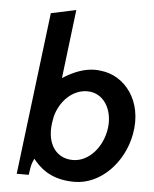

<svg xmlns="http://www.w3.org/2000/svg" viewBox="-53 -779 664 826"><g transform="rotate(5 279.5 -365.5)"><path d="M299 3C412 3 509 -99 532 -222C560 -370 473 -473 371 -483C363 -484 355 -485 346 -485C302 -485 258 -468 220 -445L207 -437L243 -734L135 -711L49 -10H101C103 -24 106 -51 112 -65L119 -81L129 -69C164 -29 214 3 299 3ZM181 -237C182 -247 184 -256 186 -267V-268C203 -335 256 -390 321 -390C392 -390 433 -320 423 -241C413 -160 355 -90 284 -90C213 -90 170 -149 181 -237Z"/></g></svg>

Font: Bluebird
Style: LiNrwObl
Weight: 300
Designer: Jasper
Foundry: Cannot Into Space Fonts
Version: Version 0.98